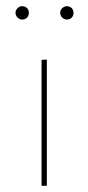

<svg xmlns="http://www.w3.org/2000/svg" viewBox="-20 -599 285 619"><path d="M30 -558Q30 -566 36.5 -572.5Q43 -579 51 -579Q61 -579 67 -573Q73 -567 73 -558Q73 -548 67 -542Q61 -536 51 -536Q43 -536 36.5 -542.5Q30 -549 30 -558ZM174 -558Q174 -566 180.5 -572.5Q187 -579 195 -579Q205 -579 211 -573Q217 -567 217 -558Q217 -548 211 -542Q205 -536 195 -536Q187 -536 180.5 -542.5Q174 -549 174 -558ZM114 -406 131 -407V0H114Z"/></svg>

Font: Ysabeau Infant Thin
Style: Regular
Weight: 200
Designer: Christian Thalmann (Catharsis Fonts)
Version: Version 0.003